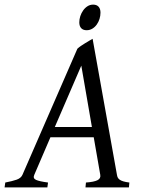

<svg xmlns="http://www.w3.org/2000/svg" viewBox="-37 -811 617 831"><path d="M181.2 -216.8 111.3 -54.2Q104.5 -39.1 118.9 -32.5Q133.3 -25.9 170.9 -21L168 0H-17.1L-14.2 -21Q16.6 -26.9 35.2 -33.4Q53.7 -40 60.1 -54.2L297.9 -600.1Q304.2 -606 313 -612.1Q321.8 -618.2 331.1 -623.8Q340.3 -629.4 348.9 -634.5Q357.4 -639.6 363.8 -643.1L469.2 -54.2Q470.2 -47.4 472.9 -42.2Q475.6 -37.1 481.4 -33Q487.3 -28.8 497.3 -25.9Q507.3 -22.9 522.9 -21L521 0H333L335 -21Q369.6 -23.4 384.8 -31Q399.9 -38.6 397 -54.2L368.7 -216.8ZM360.8 -261.2 314.9 -526.9 200.2 -261.2ZM397.9 -756.3Q397.9 -742.7 393.8 -729.2Q389.6 -715.8 381.8 -704.8Q374 -693.8 362.8 -687Q351.6 -680.2 337.9 -680.2Q322.8 -680.2 314.5 -689Q306.2 -697.8 306.2 -714.4Q306.2 -727.5 310.5 -741Q314.9 -754.4 322.8 -765.6Q330.6 -776.9 341.6 -783.9Q352.5 -791 366.2 -791Q381.3 -791 389.6 -782Q397.9 -772.9 397.9 -756.3Z"/></svg>

Font: Gentium Plus APac
Style: Italic
Weight: 400
Italic angle: -8°
Designer: J. Victor Gaultney, Annie Olsen, Iska Routamaa, Becca Hirsbrunner
Foundry: SIL International
Version: Version 5.000